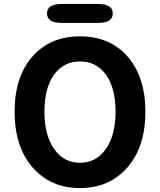

<svg xmlns="http://www.w3.org/2000/svg" viewBox="-20 -938 810 972"><path d="M146 -654Q236 -754 385 -754Q534 -754 624 -654Q716 -550 716 -372.5Q716 -195 625 -90.5Q534 14 385 14Q236 14 145 -90.5Q54 -195 54 -373Q54 -551 146 -654ZM254 -184Q303 -114 385 -114Q467 -114 516 -184Q565 -254 565 -373Q565 -492 516.5 -559.5Q468 -627 385 -627Q302 -627 253.5 -559.5Q205 -492 205 -373Q205 -254 254 -184ZM293 -822Q218 -822 218 -870Q218 -918 293 -918H476Q551 -918 551 -870Q551 -822 476 -822Z"/></svg>

Font: Resource Han Rounded KR
Style: Bold
Weight: 700
Designer: Cyano Hao (round all glyphs); Ryoko NISHIZUKA 西塚涼子 (kana, bopomofo & ideographs); Paul D. Hunt (Latin, Greek & Cyrillic)
Foundry: Cyano Hao
Version: 0.990